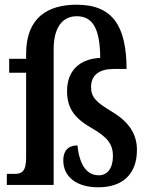

<svg xmlns="http://www.w3.org/2000/svg" viewBox="-20 -786 637 816"><path d="M398 10C500 10 562 -45 562 -149C562 -220 524 -271 453 -313C390 -351 367 -372 367 -416C367 -467 402 -493 464 -493H518C517 -670 463 -766 306 -766C185 -766 91 -713 91 -557V-536H19V-477H91V-115C91 -55 71 -47 41 -47H9V0H208V-577C208 -667 244 -717 306 -717C375 -717 405 -663 406 -540C321 -536 265 -488 265 -399C265 -322 300 -281 374 -239C440 -201 460 -170 460 -123C460 -70 436 -41 400 -41C344 -41 317 -93 309 -168C280 -168 249 -155 249 -104C249 -37 302 10 398 10Z"/></svg>

Font: Noto Serif Condensed Semi
Style: Regular
Weight: 600
Width: 3
Designer: Monotype Design Team
Foundry: Monotype Imaging Inc.
Version: Version 1.002